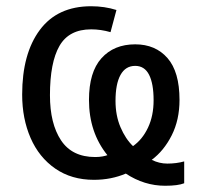

<svg xmlns="http://www.w3.org/2000/svg" viewBox="-20 -566 645 615"><path d="M353 -534 334 -463Q303 -472 272 -472Q201 -472 170.5 -419Q140 -366 140 -261Q140 -170 175.5 -116.5Q211 -63 285 -63Q298 -63 308.5 -65Q319 -67 324 -69Q265 -142 265 -246Q265 -335 305 -379.5Q345 -424 413 -424Q478 -424 516.5 -380Q555 -336 555 -246Q555 -182 530 -132.5Q505 -83 466 -54Q490 -42 516 -42Q545 -42 570 -49V21Q550 29 509 29Q442 29 383 -10Q336 10 281 10Q209 10 157 -26Q105 -62 78 -124Q51 -186 51 -263Q51 -394 107.5 -470Q164 -546 272 -546Q315 -546 353 -534ZM350 -243Q350 -196 366 -158.5Q382 -121 406 -98Q436 -119 454 -157Q472 -195 472 -245Q472 -298 457.5 -326.5Q443 -355 413 -355Q382 -355 366 -326Q350 -297 350 -243Z"/></svg>

Font: Noto Sans Display
Style: Regular
Weight: 400
Designer: Monotype Design team
Foundry: Monotype Imaging Inc.
Version: Version 1.000